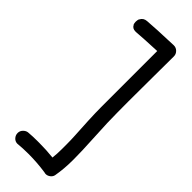

<svg xmlns="http://www.w3.org/2000/svg" viewBox="-321 -894 1058 1058"><g transform="rotate(45 207.5 -365.5)"><path d="M115.2 -770.5H110.4Q86.9 -770.5 78.1 -789.1H77.1Q73.2 -798.8 73.2 -809.6Q73.2 -821.3 77.1 -832H78.1Q88.9 -854.5 115.2 -856.4Q169.9 -861.3 314.5 -866.2Q332 -866.2 344.7 -853.5Q357.4 -840.8 357.4 -823.2Q357.4 -765.6 356.4 -660.2Q355.5 -554.7 355.5 -468.3Q355.5 -381.8 357.4 -304.7Q358.4 -271.5 363.3 -179.7Q368.2 -95.7 368.2 -35.2V-23.4Q368.2 41 357.4 102.5Q354.5 116.2 342.3 125.5Q330.1 134.8 316.4 134.8Q310.5 134.8 304.7 132.8Q237.3 123 170.9 123Q128.9 123 85.9 127Q69.3 126 58.1 113.3Q46.9 100.6 46.9 84Q46.9 67.4 58.6 55.2Q70.3 43 85 41H85.9Q119.1 38.1 153.3 38.1H169.9Q224.6 38.1 278.3 43.9Q282.2 10.7 282.2 -25.4V-62.5Q282.2 -97.7 280.3 -128.9Q277.3 -175.8 274.4 -237.8Q271.5 -299.8 271.5 -341.8V-779.3Q161.1 -774.4 115.2 -770.5Z"/></g></svg>

Font: sage sans
Style: Regular
Weight: 400
Version: Version 001.032